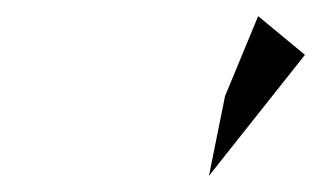

<svg xmlns="http://www.w3.org/2000/svg" viewBox="-20 -846 398 238"><path d="M239 -628 358 -778 300 -826 259 -727Z"/></svg>

Font: bitstorm
Style: excnobl
Weight: 400
Version: Version 0.2